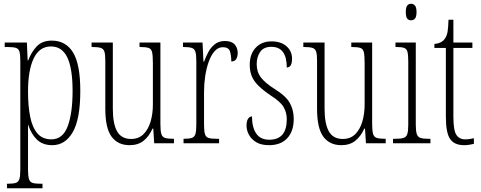

<svg xmlns="http://www.w3.org/2000/svg" viewBox="-20 -762 2559 1021"><path d="M17 239V215H22Q50 215 64 210.5Q78 206 83 190Q88 174 88 140V-438Q88 -471 83.5 -487Q79 -503 64.5 -507.5Q50 -512 19 -512H5V-536H123L127 -441H130Q147 -486 176 -516Q205 -546 255 -546Q330 -546 368.5 -483Q407 -420 407 -278Q407 -129 367 -59.5Q327 10 258 10Q207 10 176.5 -19.5Q146 -49 130 -98H129Q129 -78 129 -48Q129 -18 129 18V141Q129 174 134 190Q139 206 153 210.5Q167 215 194 215H206V239ZM253 -21Q314 -21 340 -90.5Q366 -160 366 -279Q366 -398 338 -456.5Q310 -515 251 -515Q190 -515 159.5 -452Q129 -389 129 -275Q129 -198 140.5 -141Q152 -84 179 -52.5Q206 -21 253 -21Z M669 10Q607 10 573.5 -35Q540 -80 540 -184V-440Q540 -473 535 -488Q530 -503 515 -507.5Q500 -512 471 -512H467V-536H580V-184Q580 -103 603 -63Q626 -23 677 -23Q717 -23 742.5 -48Q768 -73 780.5 -114.5Q793 -156 793 -206V-425Q793 -465 789 -483.5Q785 -502 770.5 -507Q756 -512 725 -512H722V-536H833V-103Q833 -66 838 -49.5Q843 -33 858 -28.5Q873 -24 902 -24H905V0H800L795 -78H791Q773 -37 743.5 -13.5Q714 10 669 10Z M956 0V-24H958Q985 -24 999.5 -28.5Q1014 -33 1019 -49Q1024 -65 1024 -100V-437Q1024 -471 1019 -487Q1014 -503 999 -507.5Q984 -512 956 -512H953V-536H1057L1062 -434H1065Q1074 -459 1087.5 -484.5Q1101 -510 1122.5 -527Q1144 -544 1176 -544Q1211 -544 1227.5 -526Q1244 -508 1244 -480Q1244 -461 1236 -448Q1228 -435 1210 -435Q1210 -466 1203 -488.5Q1196 -511 1165 -511Q1140 -511 1121 -489.5Q1102 -468 1089.5 -432.5Q1077 -397 1071 -355.5Q1065 -314 1065 -274V-99Q1065 -64 1070 -48.5Q1075 -33 1089 -28.5Q1103 -24 1132 -24H1145V0Z M1411 10Q1369 10 1343 -5.5Q1317 -21 1304 -45Q1291 -69 1291 -93Q1291 -119 1299.5 -131Q1308 -143 1320 -143Q1320 -85 1342.5 -52Q1365 -19 1412 -19Q1505 -19 1505 -128Q1505 -163 1488.5 -192Q1472 -221 1420 -254Q1379 -282 1354.5 -306Q1330 -330 1319 -356.5Q1308 -383 1308 -418Q1308 -474 1339.5 -508Q1371 -542 1424 -542Q1474 -542 1503.5 -516Q1533 -490 1533 -450Q1533 -403 1505 -403Q1505 -513 1423 -513Q1382 -513 1363.5 -486Q1345 -459 1345 -421Q1345 -379 1368 -349.5Q1391 -320 1440 -289Q1499 -253 1520.5 -215.5Q1542 -178 1542 -130Q1542 -64 1507.5 -27Q1473 10 1411 10Z M1795 10Q1733 10 1699.5 -35Q1666 -80 1666 -184V-440Q1666 -473 1661 -488Q1656 -503 1641 -507.5Q1626 -512 1597 -512H1593V-536H1706V-184Q1706 -103 1729 -63Q1752 -23 1803 -23Q1843 -23 1868.5 -48Q1894 -73 1906.5 -114.5Q1919 -156 1919 -206V-425Q1919 -465 1915 -483.5Q1911 -502 1896.5 -507Q1882 -512 1851 -512H1848V-536H1959V-103Q1959 -66 1964 -49.5Q1969 -33 1984 -28.5Q1999 -24 2028 -24H2031V0H1926L1921 -78H1917Q1899 -37 1869.5 -13.5Q1840 10 1795 10Z M2166 -654Q2153 -654 2145.5 -663Q2138 -672 2138 -698Q2138 -723 2145.5 -732.5Q2153 -742 2166 -742Q2178 -742 2186.5 -732.5Q2195 -723 2195 -698Q2195 -672 2186.5 -663Q2178 -654 2166 -654ZM2070 0V-24H2085Q2113 -24 2127 -29Q2141 -34 2146 -49.5Q2151 -65 2151 -99V-434Q2151 -469 2147 -485.5Q2143 -502 2129.5 -507Q2116 -512 2090 -512H2083V-536H2191V-100Q2191 -66 2196 -50Q2201 -34 2215 -29Q2229 -24 2256 -24H2269V0Z M2448 10Q2396 10 2373.5 -23Q2351 -56 2351 -142V-507H2290V-528Q2328 -532 2344 -554Q2357 -571 2360.5 -596Q2364 -621 2365 -657H2391V-536H2492V-507H2391V-141Q2391 -70 2406.5 -45.5Q2422 -21 2453 -21Q2466 -21 2476.5 -22.5Q2487 -24 2500 -27V3Q2488 6 2474.5 8Q2461 10 2448 10Z"/></svg>

Font: Noto Serif Tamil ExtraCondensed ExtraLight
Style: Italic
Weight: 200
Width: 2
Italic angle: -12°
Designer: Indian Type Foundry, Tom Grace, and the Monotype Design Team
Foundry: Monotype Imaging Inc.
Version: Version 2.003; ttfautohint (v1.8.4.7-5d5b)